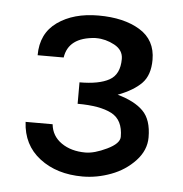

<svg xmlns="http://www.w3.org/2000/svg" viewBox="-38 -773 447 470"><g transform="rotate(5 185.5 -538.0)"><path d="M250 -546.9H249Q291.5 -535.2 312.7 -513.9Q334 -492.7 334 -449.2Q334 -417.5 309.8 -391.6Q285.6 -365.7 251 -352.8Q216.3 -339.8 181.2 -339.8Q117.7 -339.8 75.7 -372.1Q33.7 -404.3 30.8 -460.9H97.2Q100.1 -432.1 124 -415.5Q147.9 -398.9 183.1 -398.9Q205.1 -398.9 235.6 -413.6Q266.1 -428.2 266.1 -444.8Q266.1 -486.3 237.5 -501.2Q209 -516.1 153.8 -516.1V-568.8Q201.7 -568.8 226.8 -582.8Q252 -596.7 252 -634.8Q252 -656.7 230.2 -668.5Q208.5 -680.2 185.1 -680.2H182.1Q117.2 -675.8 109.9 -626H45.9Q45.9 -679.7 85.4 -707.8Q125 -735.8 186 -735.8Q248.5 -735.8 287.8 -711.9Q327.1 -688 327.1 -639.2Q327.1 -601.6 307.6 -581.5Q288.1 -561.5 250 -546.9Z"/></g></svg>

Font: Perun
Style: Regular
Weight: 400
Version: Version 1.0000